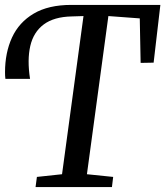

<svg xmlns="http://www.w3.org/2000/svg" viewBox="-42 -763 674 783"><path d="M103 0 108.5 -41.5 211 -52.5 298.5 -697.5 251 -696Q178 -694.5 136.2 -663.2Q94.5 -632 81.5 -575.5Q68.5 -519 80.5 -441.5H-20Q-21 -447.5 -21.2 -454.2Q-21.5 -461 -21.5 -468.5Q-21.5 -548 7 -610Q35.5 -672 95.5 -707.5Q155.5 -743 249 -743H612L584.5 -507.5L531.5 -506.5L528 -688L400 -697.5L312.5 -52.5L419.5 -41.5L414.5 0Z"/></svg>

Font: Merriweather 24pt SemiCondensed
Style: Italic
Weight: 400
Width: 4
Italic angle: -7.8°
Designer: Eben Sorkin
Foundry: Eben Sorkin
Version: Version 2.101